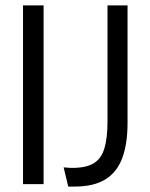

<svg xmlns="http://www.w3.org/2000/svg" viewBox="-20 -680 554 709"><path d="M65 0V-660H141V0ZM232 9 215 -62Q224 -61 233.5 -60.5Q243 -60 247 -60Q298 -60 326 -77Q354 -94 365.5 -132Q377 -170 377 -232V-660H451V-226Q451 -149 431.5 -96.5Q412 -44 369 -17.5Q326 9 255 9Q249 9 244 9Q239 9 232 9Z"/></svg>

Font: Bricolage Grotesque 72pt Light
Style: Regular
Weight: 300
Designer: Mathieu Triay
Foundry: Atelier Triay
Version: Version 1.001;gftools[0.9.33.dev8+g029e19f]